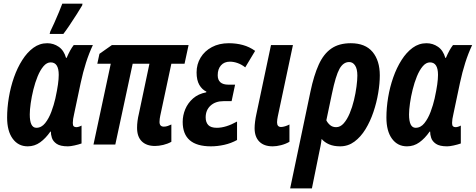

<svg xmlns="http://www.w3.org/2000/svg" viewBox="-20 -792 2607 1052"><path d="M131.8 9.8Q80.1 9.8 49.6 -32Q19 -73.7 19 -147.9Q19 -201.7 28.6 -258.5Q38.1 -315.4 56.6 -368.2Q75.2 -420.9 102.1 -463.1Q128.9 -505.4 163.1 -530.3Q197.3 -555.2 238.8 -555.2Q273.4 -555.2 301.8 -535.6Q330.1 -516.1 341.8 -475.1H345.2Q364.3 -520 383.8 -544.9H488.8Q467.8 -500.5 451.2 -448.5Q434.6 -396.5 421.9 -336.9L386.2 -168Q378.9 -137.7 378.9 -118.2Q378.9 -104.5 384 -99.9Q389.2 -95.2 397.9 -95.2Q403.3 -95.2 410.6 -97.2Q418 -99.1 426.8 -104V-5.9Q410.2 0 387.9 4.9Q365.7 9.8 352.1 9.8Q310.5 9.8 290.5 -3.9Q270.5 -17.6 264.4 -36.6Q258.3 -55.7 258.8 -70.8H255.9Q230 -33.7 199.7 -12Q169.4 9.8 131.8 9.8ZM179.2 -91.8Q207 -91.8 227.3 -117.2Q247.6 -142.6 261.5 -179.9Q275.4 -217.3 283.2 -252Q293.5 -299.3 297.6 -329.3Q301.8 -359.4 301.8 -381.8Q301.8 -450.2 257.8 -450.2Q236.3 -450.2 218.3 -429Q200.2 -407.7 186.3 -373.8Q172.4 -339.8 162.8 -301Q153.3 -262.2 148.2 -226.1Q143.1 -189.9 143.1 -165Q143.1 -91.8 179.2 -91.8ZM252 -606 255.4 -619.1Q263.7 -635.3 277.1 -665.5Q290.5 -695.8 303.2 -726.1Q315.9 -756.3 321.3 -772H432.1L430.2 -762.2Q419.4 -743.7 400.1 -713.4Q380.9 -683.1 360.8 -653.3Q340.8 -623.5 327.1 -606Z M829.1 7.8Q782.7 7.8 756.8 -17.6Q731 -43 731 -91.8Q731 -127.9 741.2 -169.9L798.8 -442.9H707L611.8 0H492.2L586.9 -442.9H513.2L524.9 -497.1L592.8 -544.9H1013.2L991.2 -442.9H918.9L857.9 -157.2Q856.4 -148.9 855.2 -141.1Q854 -133.3 854 -124Q854 -98.1 877.9 -98.1Q888.7 -98.1 899.2 -101.8Q909.7 -105.5 918.9 -109.9V-15.1Q898.9 -3.9 874.5 2Q850.1 7.8 829.1 7.8Z M1135.7 9.8Q981 9.8 981 -124Q981 -159.7 995.1 -193.6Q1009.3 -227.5 1037.8 -252.7Q1066.4 -277.8 1109.9 -286.1L1110.8 -290Q1086.9 -301.3 1072 -327.1Q1057.1 -353 1057.1 -395Q1057.1 -439.9 1079.1 -476.3Q1101.1 -512.7 1140.9 -533.9Q1180.7 -555.2 1233.9 -555.2Q1274.4 -555.2 1310.5 -545.4Q1346.7 -535.6 1377.9 -513.2L1323.7 -422.9Q1304.2 -438.5 1282.2 -446.3Q1260.3 -454.1 1239.7 -454.1Q1208.5 -454.1 1190.7 -433.8Q1172.9 -413.6 1172.9 -379.9Q1172.9 -328.1 1231.9 -328.1H1268.1L1249 -237.8H1205.1Q1160.6 -237.8 1133.8 -213.4Q1106.9 -189 1106.9 -148.9Q1106.9 -122.1 1121.1 -106.9Q1135.3 -91.8 1168 -91.8Q1217.8 -91.8 1278.8 -126V-24.9Q1246.1 -6.8 1208.7 1.5Q1171.4 9.8 1135.7 9.8Z M1474.1 9.8Q1426.3 9.8 1400.6 -16.4Q1375 -42.5 1375 -89.8Q1375 -105.5 1377.7 -126.5Q1380.4 -147.5 1384.8 -167L1464.8 -544.9H1585L1502 -153.8Q1500.5 -146 1499.3 -138.2Q1498 -130.4 1498 -122.1Q1498 -96.2 1520 -96.2Q1529.3 -96.2 1542 -100.1Q1554.7 -104 1565.9 -109.9V-15.1Q1544.9 -2.9 1520 3.4Q1495.1 9.8 1474.1 9.8Z M1569.8 240.2 1681.2 -291Q1699.7 -378.9 1726.3 -437.7Q1752.9 -496.6 1795.2 -525.9Q1837.4 -555.2 1901.9 -555.2Q1981.4 -555.2 2021.2 -507.6Q2061 -460 2061 -378.9Q2061 -334.5 2052.2 -282.2Q2043.5 -230 2026.1 -178.5Q2008.8 -127 1982.7 -84.2Q1956.5 -41.5 1921.9 -15.9Q1887.2 9.8 1843.8 9.8Q1808.6 9.8 1783.2 -1.2Q1757.8 -12.2 1742.2 -30.8Q1740.2 -12.2 1736.1 8.8Q1731.9 29.8 1728 47.9L1689 240.2ZM1821.8 -95.2Q1844.7 -95.2 1863.3 -116.2Q1881.8 -137.2 1896 -170.9Q1910.2 -204.6 1919.4 -243.2Q1928.7 -281.7 1933.3 -317.6Q1938 -353.5 1938 -377.9Q1938 -414.6 1925.5 -433.3Q1913.1 -452.1 1893.1 -452.1Q1860.8 -452.1 1840.1 -414.8Q1819.3 -377.4 1798.8 -278.8L1768.1 -132.8Q1775.4 -117.7 1788.8 -106.4Q1802.2 -95.2 1821.8 -95.2Z M2210 9.8Q2158.2 9.8 2127.7 -32Q2097.2 -73.7 2097.2 -147.9Q2097.2 -201.7 2106.7 -258.5Q2116.2 -315.4 2134.8 -368.2Q2153.3 -420.9 2180.2 -463.1Q2207 -505.4 2241.2 -530.3Q2275.4 -555.2 2316.9 -555.2Q2351.6 -555.2 2379.9 -535.6Q2408.2 -516.1 2419.9 -475.1H2423.3Q2442.4 -520 2461.9 -544.9H2566.9Q2545.9 -500.5 2529.3 -448.5Q2512.7 -396.5 2500 -336.9L2464.4 -168Q2457 -137.7 2457 -118.2Q2457 -104.5 2462.2 -99.9Q2467.3 -95.2 2476.1 -95.2Q2481.4 -95.2 2488.8 -97.2Q2496.1 -99.1 2504.9 -104V-5.9Q2488.3 0 2466.1 4.9Q2443.8 9.8 2430.2 9.8Q2388.7 9.8 2368.7 -3.9Q2348.6 -17.6 2342.5 -36.6Q2336.4 -55.7 2336.9 -70.8H2334Q2308.1 -33.7 2277.8 -12Q2247.6 9.8 2210 9.8ZM2257.3 -91.8Q2285.2 -91.8 2305.4 -117.2Q2325.7 -142.6 2339.6 -179.9Q2353.5 -217.3 2361.3 -252Q2371.6 -299.3 2375.7 -329.3Q2379.9 -359.4 2379.9 -381.8Q2379.9 -450.2 2335.9 -450.2Q2314.5 -450.2 2296.4 -429Q2278.3 -407.7 2264.4 -373.8Q2250.5 -339.8 2241 -301Q2231.4 -262.2 2226.3 -226.1Q2221.2 -189.9 2221.2 -165Q2221.2 -91.8 2257.3 -91.8Z"/></svg>

Font: Open Sans Condensed
Style: Bold Italic
Weight: 700
Width: 3
Italic angle: -12°
Designer: Monotype Design Team
Foundry: Monotype Imaging Inc.
Version: Version 3.003; ttfautohint (v1.8.4)